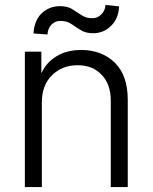

<svg xmlns="http://www.w3.org/2000/svg" viewBox="-20 -758 620 780"><path d="M81 2V-548H148V-462H149Q168 -504 209 -529Q250 -555 311 -555Q393 -555 447 -503Q499 -451 499 -353V2H430V-349Q430 -416 393 -454Q357 -493 295 -493Q232 -493 191 -452Q150 -412 150 -341V2ZM148 -703Q180 -733 223 -733Q254 -733 273 -721L312 -696Q330 -684 355 -684Q376 -684 391 -699Q406 -712 409 -738L464 -732Q461 -681 431 -653Q401 -623 358 -623Q335 -623 317 -631Q301 -639 287 -649Q277 -657 260 -666Q246 -673 225 -673Q204 -673 189 -658Q174 -642 173 -618L116 -622Q119 -673 148 -703Z"/></svg>

Font: Sinter Normal
Style: Regular
Weight: 350
Foundry: Adobe & rsms
Version: Version 1.000